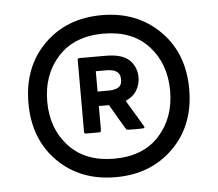

<svg xmlns="http://www.w3.org/2000/svg" viewBox="-43 -805 705 621"><g transform="rotate(-5 309.0 -494.0)"><path d="M309 -231Q194 -231 121 -304Q48 -377 48 -494Q48 -611 121 -684Q194 -757 309 -757Q423 -757 496.5 -684Q570 -611 570 -494Q570 -377 496.5 -304Q423 -231 309 -231ZM309 -291Q403 -291 455.5 -348.5Q508 -406 508 -494Q508 -582 455.5 -639.5Q403 -697 309 -697Q215 -697 162 -639.5Q109 -582 109 -494Q109 -406 162 -348.5Q215 -291 309 -291ZM386 -380Q359 -380 357 -381Q355 -382 307 -465H274V-387Q274 -380 267 -380H225Q219 -380 219 -387V-619Q219 -625 225 -625H310Q364 -625 387 -602.5Q410 -580 410 -546Q410 -524 398.5 -504.5Q387 -485 362 -474Q415 -386 415 -385Q415 -383 414 -381.5Q413 -380 386 -380ZM309 -512Q353 -512 353 -541V-546Q353 -578 309 -578H274V-512Z"/></g></svg>

Font: YamahaIndonesia935. App XBold
Style: Regular
Weight: 800
Designer: Dalton Maag Ltd
Foundry: Dalton Maag Ltd
Version: Version 1.002; January 01, 2024; Regular/Italic